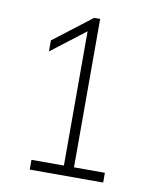

<svg xmlns="http://www.w3.org/2000/svg" viewBox="-64 -859 468 600"><g transform="rotate(10 170.0 -559.0)"><path d="M71 -308V-339H174V-765L66 -682V-717L187 -810H206V-339H304V-308Z"/></g></svg>

Font: Encode Sans Cnd Th
Style: Regular
Weight: 100
Width: 3
Designer: Multiple Designers
Foundry: Impallari Type
Version: Version 3.002; ttfautohint (v1.8.3) -l 8 -r 50 -G 200 -x 14 